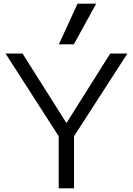

<svg xmlns="http://www.w3.org/2000/svg" viewBox="-20 -1020 719 1040"><path d="M298 0V-282L10 -730H102L339 -355H341L577 -730H670L381 -282V0ZM380 -780H299L400 -1000H501Z"/></svg>

Font: M PLUS 1
Style: Regular
Weight: 400
Designer: Coji Morishita
Foundry: UNDERFOREST DESIGN
Version: Version 1.001